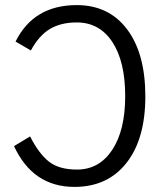

<svg xmlns="http://www.w3.org/2000/svg" viewBox="-20 -717 645 753"><path d="M272 16Q109 16 35 -144L98 -182Q132 -115 171.5 -83.5Q211 -52 282 -52Q369 -52 420 -129Q471 -206 471 -340Q471 -476 420.5 -552.5Q370 -629 281 -629Q219 -629 176 -603.5Q133 -578 101 -519L41 -554Q112 -697 281 -697Q407 -697 478.5 -602Q550 -507 550 -339Q550 -172 476 -78Q402 16 272 16Z"/></svg>

Font: Didact Gothic
Style: Regular
Weight: 400
Designer: Daniel Johnson
Foundry: Daniel Johnson
Version: Version 2.101;PS 002.101;hotconv 1.0.88;makeotf.lib2.5.64775